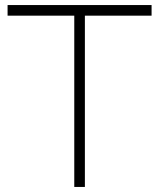

<svg xmlns="http://www.w3.org/2000/svg" viewBox="-20 -740 630 760"><path d="M316 0H274V-678H10V-720H580V-678H316Z"/></svg>

Font: Manrope Variable Light
Style: Regular
Weight: 200
Designer: Mikhail Sharanda
Foundry: Mikhail Sharanda
Version: Version 4.505